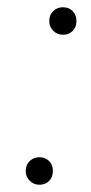

<svg xmlns="http://www.w3.org/2000/svg" viewBox="-20 -605 251 530"><path d="M51 -133Q51 -150 62 -160.5Q73 -171 89 -171Q105 -171 115.5 -160.5Q126 -150 126 -133Q126 -116 115.5 -105.5Q105 -95 89 -95Q73 -95 62 -106Q51 -117 51 -133ZM116 -547Q116 -564 127 -574.5Q138 -585 154 -585Q170 -585 180.5 -574.5Q191 -564 191 -547Q191 -530 180.5 -519.5Q170 -509 154 -509Q138 -509 127 -520Q116 -531 116 -547Z"/></svg>

Font: SN Pro Thin
Style: Italic
Weight: 200
Italic angle: -9°
Designer: Tobias Whetton
Foundry: Supernotes
Version: Version 1.003;Glyphs 3.3 (3324)